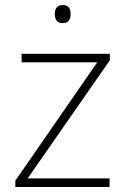

<svg xmlns="http://www.w3.org/2000/svg" viewBox="-20 -744 499 764"><path d="M229 -724C207 -724 198 -709 198 -688C198 -667 207 -652 229 -652C253 -652 261 -667 261 -688C261 -709 253 -724 229 -724ZM416 0V-34H90L417 -504V-530H66V-496H367L41 -25V0Z"/></svg>

Font: Noto Sans Meetei Mayek ExtraLight
Style: Regular
Weight: 200
Designer: Monotype Design Team and Neelakash Kshetrimayum
Foundry: Monotype Imaging Inc.
Version: Version 2.002